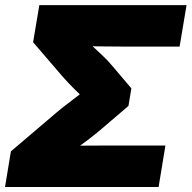

<svg xmlns="http://www.w3.org/2000/svg" viewBox="-26 -748 766 768"><path d="M-5.9 0 17.6 -142.6 201.2 -298.8Q219.2 -314 242.7 -332Q266.1 -350.1 291.3 -369.1Q316.4 -388.2 339.8 -405.3Q363.3 -422.4 381.8 -435.1L360.4 -307.6Q341.8 -324.2 316.7 -347.9Q291.5 -371.6 266.8 -396.5Q242.2 -421.4 225.1 -440.9L106.4 -579.1L131.3 -727.5H720.2L692.4 -561.5H487.3Q438 -561.5 386.5 -562.3Q335 -563 285.6 -564L289.1 -615.2Q310.5 -594.2 335 -571.8Q359.4 -549.3 382.6 -527.3Q405.8 -505.4 422.4 -485.4L499.5 -394.5L487.8 -324.2L383.8 -235.4Q357.9 -212.9 325.7 -188.5Q293.5 -164.1 261.7 -141.1Q230 -118.2 205.1 -98.6L219.2 -164.6Q268.6 -165 320.6 -165.5Q372.6 -166 421.9 -166H635.7L608.4 0Z"/></svg>

Font: Inter 24pt Black
Style: Italic
Weight: 900
Italic angle: -9.3988°
Designer: Rasmus Andersson
Foundry: rsms
Version: Version 4.001;git-66647c0bb